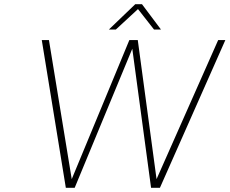

<svg xmlns="http://www.w3.org/2000/svg" viewBox="-20 -890 1088 910"><path d="M593 -700H633L722 -41L1014 -700H1048L738 0H696L607 -659L334 0H292L178 -700H212L320 -41ZM743 -750H710L634 -847L529 -750H496L621 -870H653Z"/></svg>

Font: Fivo Sans Thin
Style: Regular
Weight: 250
Foundry: Alexander Slobzheninov
Version: 1.0